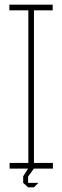

<svg xmlns="http://www.w3.org/2000/svg" viewBox="-20 -720 266 820"><path d="M21 0V-24H101V-676H20V-700H205V-676H125V-24H206V0H124V1L100 34V61H143V62L125 80H100V79H99L79 61V33L100 0Z"/></svg>

Font: Foldit Thin Thin
Style: Regular
Weight: 250
Version: Version 1.003